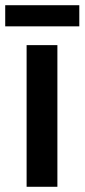

<svg xmlns="http://www.w3.org/2000/svg" viewBox="-37 -716 324 736"><path d="M183 0H65V-543H183ZM267 -696V-615H-17V-696Z"/></svg>

Font: Noto Sans Hebrew Condensed SemiBold
Style: Regular
Weight: 600
Width: 3
Designer: Ben Nathan
Foundry: Google LLC
Version: Version 3.001; ttfautohint (v1.8.4.7-5d5b)